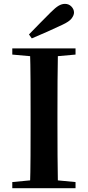

<svg xmlns="http://www.w3.org/2000/svg" viewBox="-20 -997 466 1017"><path d="M133.4 -814.5Q163.6 -844.9 192.8 -875.4Q222 -905.8 249.2 -932.2Q273.6 -956.6 290.5 -966.6Q307.4 -976.5 324 -976.5Q344.7 -976.5 358.3 -962.3Q372 -948.1 372 -930.5Q372 -916.4 359.5 -899.5Q347 -882.7 310.7 -865.9Q271 -846.9 230.3 -829Q189.6 -811.1 148.4 -793.6ZM45.1 0V-32.6L198.2 -47.3H226L380.1 -32.6V0ZM138.6 0Q141.4 -85.2 141.7 -171.8Q142.1 -258.5 142.1 -346.1V-393.6Q142.1 -481.3 141.7 -567.7Q141.4 -654.1 138.6 -740.5H287Q285.3 -655.6 284.8 -568.4Q284.3 -481.3 284.3 -393.6V-346.9Q284.3 -259.9 284.8 -173.3Q285.3 -86.6 287 0ZM45.1 -707.9V-740.5H380.1V-707.9L226 -694.2H198.2Z"/></svg>

Font: Noto Serif JP
Style: Regular
Weight: 200
Designer: Ryoko NISHIZUKA 西塚涼子 (kana & ideographs); Frank Grießhammer (Latin, Greek & Cyrillic); Wenlong ZHANG 张文龙 (bopomofo); San
Foundry: Adobe
Version: Version 2.001;hotconv 1.1.0;makeotfexe 2.6.0